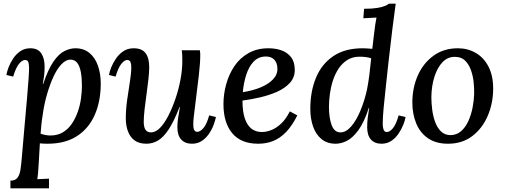

<svg xmlns="http://www.w3.org/2000/svg" viewBox="-20 -775 2759 1050"><path d="M37 255V213Q64 213 76 196.5Q88 180 92 152.5Q96 125 99 90Q107 -6 114.5 -88.5Q122 -171 127.5 -234.5Q133 -298 136 -341Q139 -384 139 -402Q139 -421 135.5 -434Q132 -447 116 -447Q102 -447 84.5 -426.5Q67 -406 52 -356L15 -365Q18 -384 27.5 -408.5Q37 -433 53 -456.5Q69 -480 92 -495.5Q115 -511 146 -511Q187 -511 205.5 -483.5Q224 -456 224 -411Q224 -384 221 -360Q218 -336 214 -315H216Q243 -396 272.5 -438.5Q302 -481 333 -496Q364 -511 392 -511Q438 -511 469 -485.5Q500 -460 515.5 -416Q531 -372 531 -318Q531 -222 498.5 -147.5Q466 -73 401.5 -31Q337 11 240 11Q230 11 219 10.5Q208 10 198 9Q194 75 192 113.5Q190 152 188 172.5Q186 193 184 205Q200 204 217 203.5Q234 203 248 202V255ZM256 -34Q295 -34 324 -51.5Q353 -69 373 -98.5Q393 -128 405.5 -164Q418 -200 423 -237Q428 -274 428 -306Q428 -349 422 -381Q416 -413 402.5 -431Q389 -449 365 -449Q341 -449 317 -424.5Q293 -400 273 -357Q253 -314 237 -259Q221 -204 213 -143Q209 -120 206.5 -95.5Q204 -71 202 -44Q216 -39 229.5 -36.5Q243 -34 256 -34Z M781 11Q740 11 715.5 -7.5Q691 -26 679.5 -57.5Q668 -89 668 -127Q668 -177 675.5 -229.5Q683 -282 690.5 -329Q698 -376 698 -407Q698 -425 693.5 -436Q689 -447 675 -447Q661 -447 644 -426.5Q627 -406 612 -356L576 -365Q579 -384 589 -408.5Q599 -433 615.5 -456.5Q632 -480 655.5 -495.5Q679 -511 711 -511Q756 -511 776 -484.5Q796 -458 796 -409Q796 -380 791.5 -340Q787 -300 781 -257.5Q775 -215 770.5 -175.5Q766 -136 766 -107Q766 -95 769 -81.5Q772 -68 781 -59.5Q790 -51 806 -51Q831 -51 855 -75.5Q879 -100 900.5 -142Q922 -184 939.5 -235Q957 -286 967 -339.5Q977 -393 977 -441Q977 -455 976.5 -471Q976 -487 974 -500H1073Q1075 -488 1075 -481.5Q1075 -475 1075 -467Q1075 -448 1073 -422.5Q1071 -397 1067 -360Q1063 -323 1056 -270Q1050 -222 1046.5 -192Q1043 -162 1040.5 -143.5Q1038 -125 1037.5 -113.5Q1037 -102 1037 -92Q1037 -75 1042 -64.5Q1047 -54 1059 -54Q1074 -54 1092 -74Q1110 -94 1124 -144L1161 -135Q1157 -116 1148 -91.5Q1139 -67 1123 -43.5Q1107 -20 1084 -4.5Q1061 11 1030 11Q992 11 971 -12Q950 -35 950 -79Q950 -105 954.5 -132.5Q959 -160 964 -190H962Q931 -110 901.5 -66Q872 -22 842.5 -5.5Q813 11 781 11Z M1448 -511Q1487 -511 1519.5 -499.5Q1552 -488 1572 -462Q1592 -436 1592 -392Q1592 -351 1565 -321.5Q1538 -292 1495 -273Q1452 -254 1402 -242.5Q1352 -231 1306 -225Q1306 -165 1319 -127Q1332 -89 1355.5 -71Q1379 -53 1412 -53Q1437 -53 1464.5 -64Q1492 -75 1518 -99.5Q1544 -124 1565 -166L1606 -144Q1578 -88 1545 -53.5Q1512 -19 1474 -4Q1436 11 1392 11Q1298 11 1250 -46.5Q1202 -104 1202 -206Q1202 -260 1217 -314.5Q1232 -369 1262 -413.5Q1292 -458 1339 -484.5Q1386 -511 1448 -511ZM1435 -466Q1393 -466 1366.5 -437.5Q1340 -409 1326 -364Q1312 -319 1308 -271Q1361 -279 1404 -296.5Q1447 -314 1472.5 -340.5Q1498 -367 1497 -400Q1497 -430 1480.5 -448Q1464 -466 1435 -466Z M1816 11Q1769 11 1738 -14.5Q1707 -40 1692 -83.5Q1677 -127 1677 -179Q1677 -276 1708.5 -351Q1740 -426 1803.5 -468.5Q1867 -511 1963 -511Q1975 -511 1990 -510Q2005 -509 2016 -508Q2021 -547 2024.5 -580.5Q2028 -614 2032 -639.5Q2036 -665 2039 -679Q2022 -678 2002.5 -677Q1983 -676 1967 -675L1971 -727Q2016 -727 2042.5 -731.5Q2069 -736 2084 -742Q2099 -748 2107 -755H2144Q2135 -692 2125.5 -614Q2116 -536 2104 -430Q2097 -364 2090 -301Q2083 -238 2078 -185Q2073 -132 2073 -98Q2073 -80 2077.5 -66.5Q2082 -53 2096 -53Q2111 -53 2128.5 -73.5Q2146 -94 2160 -144L2198 -135Q2195 -116 2185 -91.5Q2175 -67 2159 -43.5Q2143 -20 2120 -4.5Q2097 11 2066 11Q2029 11 2008.5 -12Q1988 -35 1988 -79Q1988 -105 1991 -130Q1994 -155 1999 -185H1997Q1971 -105 1939.5 -62.5Q1908 -20 1876.5 -4.5Q1845 11 1816 11ZM1842 -51Q1872 -51 1900 -83Q1928 -115 1950.5 -168.5Q1973 -222 1987 -285Q1994 -320 1999.5 -362.5Q2005 -405 2010 -456Q1997 -461 1979.5 -463Q1962 -465 1947 -465Q1908 -465 1879.5 -447Q1851 -429 1831.5 -399.5Q1812 -370 1800.5 -334Q1789 -298 1784 -261Q1779 -224 1779 -191Q1779 -129 1794 -90Q1809 -51 1842 -51Z M2484 -511Q2538 -511 2582 -485.5Q2626 -460 2651.5 -410.5Q2677 -361 2677 -291Q2677 -211 2647.5 -142Q2618 -73 2563 -31Q2508 11 2430 11Q2364 11 2320.5 -19Q2277 -49 2256 -100.5Q2235 -152 2235 -214Q2235 -295 2265 -362.5Q2295 -430 2351 -470.5Q2407 -511 2484 -511ZM2469 -464Q2429 -465 2400.5 -435.5Q2372 -406 2356 -356Q2340 -306 2339 -245Q2339 -213 2343.5 -176.5Q2348 -140 2359.5 -108.5Q2371 -77 2391 -57Q2411 -37 2442 -36Q2477 -36 2501.5 -57.5Q2526 -79 2541.5 -113.5Q2557 -148 2564.5 -187Q2572 -226 2573 -260Q2574 -293 2570 -328Q2566 -363 2554.5 -394Q2543 -425 2522.5 -444.5Q2502 -464 2469 -464Z"/></svg>

Font: Lora Medium
Style: Italic
Weight: 500
Italic angle: -3°
Designer: Olga Karpushina, Alexei Vanyashin (Cyrillic)
Foundry: Cyreal
Version: Version 3.004